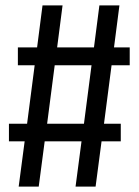

<svg xmlns="http://www.w3.org/2000/svg" viewBox="-20 -689 512 709"><path d="M392 -448 364 -232H426V-167H355L333 0H259L281 -167H145L123 0H49L71 -167H13V-232H80L108 -448H46V-514H117L137 -669H211L191 -514H327L347 -669H421L401 -514H459V-448ZM318 -448H182L154 -232H290Z"/></svg>

Font: Fira Sans Condensed
Style: Regular
Weight: 400
Width: 3
Designer: bBox Type GmbH & Carrois Corporate GbR & Edenspiekermann AG
Foundry: bBox Type GmbH & Carrois Corporate GbR & Edenspiekermann AG
Version: Version 4.301